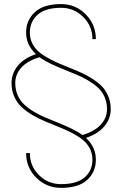

<svg xmlns="http://www.w3.org/2000/svg" viewBox="-20 -699 593 933"><path d="M380.9 -43Q439.5 -60.5 469.7 -93.3Q500 -126 500 -168Q500 -201.2 488 -228.3Q476.1 -255.4 454.3 -274.7Q432.6 -293.9 406.2 -309.3Q379.9 -324.7 347.7 -338.1Q315.4 -351.6 285.9 -363.3Q256.3 -375 224.9 -390.1Q193.4 -405.3 171.9 -420.9Q113.3 -403.3 83.7 -370.6Q54.2 -337.9 54.2 -295.9Q54.2 -262.7 66.2 -235.6Q78.1 -208.5 99.6 -189.2Q121.1 -169.9 147.5 -154.5Q173.8 -139.2 205.8 -125.7Q237.8 -112.3 267.1 -100.6Q296.4 -88.9 327.9 -73.7Q359.4 -58.6 380.9 -43ZM276.9 -661.1Q200.2 -661.1 162.6 -627.2Q125 -593.3 125 -541Q125 -510.3 138.4 -485.1Q151.9 -460 174.6 -442.4Q197.3 -424.8 226.8 -409.7Q256.3 -394.5 289.1 -381.6Q321.8 -368.7 354.2 -355Q386.7 -341.3 416.3 -324Q445.8 -306.6 468.5 -285.9Q491.2 -265.1 504.6 -235.1Q518.1 -205.1 518.1 -168Q518.1 -122.1 487.1 -85.4Q456.1 -48.8 397.9 -28.8Q445.8 15.6 445.8 77.1Q445.8 136.7 403.8 175.3Q361.8 213.9 276.9 213.9Q206.1 213.9 156.5 164.8Q106.9 115.7 106.9 44.9H125Q125 107.9 169.4 151.9Q213.9 195.8 276.9 195.8Q354 195.8 391.6 162.6Q429.2 129.4 429.2 77.1Q429.2 46.4 415.8 21.2Q402.3 -3.9 379.6 -21.5Q356.9 -39.1 327.4 -54.2Q297.9 -69.3 265.1 -82.3Q232.4 -95.2 200 -108.9Q167.5 -122.6 137.9 -139.9Q108.4 -157.2 85.7 -178Q63 -198.7 49.6 -228.8Q36.1 -258.8 36.1 -295.9Q36.1 -342.3 66.4 -379.4Q96.7 -416.5 154.8 -436Q106.9 -480.5 106.9 -541Q106.9 -600.6 149.4 -639.9Q191.9 -679.2 276.9 -679.2Q347.2 -679.2 396.5 -629.4Q445.8 -579.6 445.8 -508.8H429.2Q429.2 -571.8 384.5 -616.5Q339.8 -661.1 276.9 -661.1Z"/></svg>

Font: Rawengulk
Style: Light
Weight: 300
Version: Version 0.92